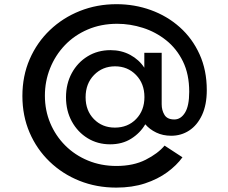

<svg xmlns="http://www.w3.org/2000/svg" viewBox="-20 -652 1063 896"><path d="M522.5 223.5Q597 223.5 656.8 203.8Q716.5 184 760.5 151.8Q804.5 119.5 831.5 82L748 27.5Q717 64.5 659.8 93.5Q602.5 122.5 523.5 122.5Q451.5 122.5 390.5 97.2Q329.5 72 284.5 27Q239.5 -18 214.5 -77.5Q189.5 -137 189.5 -205.5Q189.5 -273 213.8 -333.5Q238 -394 282.5 -440.8Q327 -487.5 389.2 -514.2Q451.5 -541 527 -541Q587.5 -541 647 -522Q706.5 -503 755.5 -464Q804.5 -425 833.8 -365.2Q863 -305.5 863 -224Q863 -157.5 843.2 -126Q823.5 -94.5 793.5 -94.5Q760.5 -94.5 747.5 -116Q734.5 -137.5 734.5 -165.5V-405.5H653.5V-336Q629 -373.5 587.8 -395.8Q546.5 -418 496 -418Q436 -418 389 -389.2Q342 -360.5 315 -310.8Q288 -261 288 -198Q288 -135 315.2 -85.2Q342.5 -35.5 389 -7Q435.5 21.5 494 21.5Q550.5 21.5 592.2 -4.8Q634 -31 658 -72Q678 -48.5 709 -33.5Q740 -18.5 779 -18.5Q825.5 -18.5 863 -43Q900.5 -67.5 922.8 -115.2Q945 -163 945 -231.5Q945 -324.5 911.2 -398.8Q877.5 -473 818.8 -525.2Q760 -577.5 684 -605Q608 -632.5 523.5 -632.5Q432.5 -632.5 352.8 -600.8Q273 -569 212.8 -511.5Q152.5 -454 118.5 -375.8Q84.5 -297.5 84.5 -204Q84.5 -111.5 118 -33.5Q151.5 44.5 211.5 102.2Q271.5 160 351 191.8Q430.5 223.5 522.5 223.5ZM516 -56.5Q457 -56.5 418.2 -96.2Q379.5 -136 379.5 -198Q379.5 -262 419 -302.2Q458.5 -342.5 517 -342.5Q575.5 -342.5 614.8 -302.2Q654 -262 654 -199Q654 -136.5 615.2 -96.5Q576.5 -56.5 516 -56.5Z"/></svg>

Font: Spartan SemiBold
Style: Regular
Weight: 600
Designer: Matt Bailey, Mirko Velimirovic
Foundry: Matt Bailey
Version: Version 1.003; ttfautohint (v1.8.3)